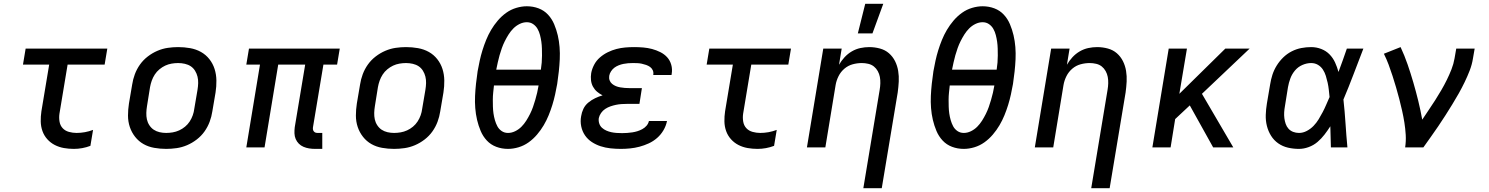

<svg xmlns="http://www.w3.org/2000/svg" viewBox="-20 -776 7840 1011"><path d="M369 8Q342 8 316.5 3.5Q291 -1 268.5 -12.5Q246 -24 229 -43Q212 -62 203.5 -86Q195 -110 194.5 -136.5Q194 -163 198 -190L239 -436H101L115 -520H545L531 -436H336L293 -177Q290 -156 293.5 -135.5Q297 -115 310 -101Q323 -87 343 -81.5Q363 -76 383 -76Q405 -76 427 -80Q449 -84 470 -92L456 -8Q435 0 413 4Q391 8 369 8Z M855 8Q823 8 792 2.5Q761 -3 735.5 -17.5Q710 -32 691.5 -55.5Q673 -79 663.5 -107.5Q654 -136 654 -167.5Q654 -199 659 -231L676 -331Q680 -358 690 -385Q700 -412 717 -436Q734 -460 758 -478.5Q782 -497 809 -508.5Q836 -520 863.5 -524Q891 -528 918 -528Q950 -528 981 -522.5Q1012 -517 1038 -502.5Q1064 -488 1082.5 -464.5Q1101 -441 1110 -412.5Q1119 -384 1119.5 -352.5Q1120 -321 1115 -289L1098 -189Q1094 -162 1084 -135Q1074 -108 1057 -84Q1040 -60 1016 -41.5Q992 -23 965 -11.5Q938 0 910 4Q882 8 855 8ZM855 -76Q872 -76 889.5 -79Q907 -82 923.5 -89.5Q940 -97 954.5 -109Q969 -121 979 -136.5Q989 -152 995 -169Q1001 -186 1003 -203L1020 -303Q1023 -321 1023.5 -338.5Q1024 -356 1020 -372.5Q1016 -389 1007 -403.5Q998 -418 984.5 -427Q971 -436 953.5 -440Q936 -444 918 -444Q901 -444 883.5 -441Q866 -438 850 -430.5Q834 -423 819.5 -411Q805 -399 795 -383.5Q785 -368 779 -351Q773 -334 770 -317L754 -217Q751 -199 750.5 -181.5Q750 -164 753.5 -147.5Q757 -131 766.5 -116.5Q776 -102 789.5 -93Q803 -84 820 -80Q837 -76 855 -76Z M1677 8H1639Q1623 8 1607.5 5.5Q1592 3 1578 -3Q1564 -9 1553.5 -19.5Q1543 -30 1537 -44Q1531 -58 1530.5 -74Q1530 -90 1532 -106L1587 -436H1445L1373 0H1277L1349 -436H1277L1291 -520H1769L1755 -436H1683L1628 -106Q1627 -100 1628 -94Q1629 -88 1633 -83.5Q1637 -79 1642 -77.5Q1647 -76 1653 -76H1677Z M2055 8Q2023 8 1992 2.5Q1961 -3 1935.5 -17.5Q1910 -32 1891.5 -55.5Q1873 -79 1863.5 -107.5Q1854 -136 1854 -167.5Q1854 -199 1859 -231L1876 -331Q1880 -358 1890 -385Q1900 -412 1917 -436Q1934 -460 1958 -478.5Q1982 -497 2009 -508.5Q2036 -520 2063.5 -524Q2091 -528 2118 -528Q2150 -528 2181 -522.5Q2212 -517 2238 -502.5Q2264 -488 2282.5 -464.5Q2301 -441 2310 -412.5Q2319 -384 2319.5 -352.5Q2320 -321 2315 -289L2298 -189Q2294 -162 2284 -135Q2274 -108 2257 -84Q2240 -60 2216 -41.5Q2192 -23 2165 -11.5Q2138 0 2110 4Q2082 8 2055 8ZM2055 -76Q2072 -76 2089.5 -79Q2107 -82 2123.5 -89.5Q2140 -97 2154.5 -109Q2169 -121 2179 -136.5Q2189 -152 2195 -169Q2201 -186 2203 -203L2220 -303Q2223 -321 2223.5 -338.5Q2224 -356 2220 -372.5Q2216 -389 2207 -403.5Q2198 -418 2184.5 -427Q2171 -436 2153.5 -440Q2136 -444 2118 -444Q2101 -444 2083.5 -441Q2066 -438 2050 -430.5Q2034 -423 2019.5 -411Q2005 -399 1995 -383.5Q1985 -368 1979 -351Q1973 -334 1970 -317L1954 -217Q1951 -199 1950.5 -181.5Q1950 -164 1953.5 -147.5Q1957 -131 1966.5 -116.5Q1976 -102 1989.5 -93Q2003 -84 2020 -80Q2037 -76 2055 -76Z M2655 8Q2622 8 2593 -3Q2564 -14 2543.5 -36Q2523 -58 2511 -86.5Q2499 -115 2492 -145Q2485 -175 2482.5 -207Q2480 -239 2481.5 -271Q2483 -303 2486.5 -335.5Q2490 -368 2495 -401Q2500 -429 2506 -456.5Q2512 -484 2520.5 -511.5Q2529 -539 2540 -566Q2551 -593 2566 -618.5Q2581 -644 2601 -667.5Q2621 -691 2645.5 -708.5Q2670 -726 2698.5 -734.5Q2727 -743 2754 -743Q2787 -743 2816 -732Q2845 -721 2865.5 -699Q2886 -677 2898 -648.5Q2910 -620 2917 -590Q2924 -560 2926.5 -528Q2929 -496 2927.5 -464Q2926 -432 2922.5 -399.5Q2919 -367 2914 -334Q2909 -306 2903 -278.5Q2897 -251 2888.5 -223.5Q2880 -196 2869 -169Q2858 -142 2843 -116.5Q2828 -91 2808 -67.5Q2788 -44 2763.5 -26.5Q2739 -9 2710.5 -0.5Q2682 8 2655 8ZM2593 -409H2828Q2831 -428 2832.5 -446.5Q2834 -465 2834 -483.5Q2834 -502 2833.5 -520.5Q2833 -539 2830.5 -556.5Q2828 -574 2823.5 -591.5Q2819 -609 2810.5 -624Q2802 -639 2787.5 -649Q2773 -659 2754 -659Q2735 -659 2716.5 -650Q2698 -641 2683.5 -626.5Q2669 -612 2658 -594.5Q2647 -577 2638 -559Q2629 -541 2622.5 -522.5Q2616 -504 2610.5 -485Q2605 -466 2601 -447Q2597 -428 2593 -409ZM2655 -76Q2674 -76 2692.5 -85Q2711 -94 2725.5 -108.5Q2740 -123 2751 -140.5Q2762 -158 2771 -176Q2780 -194 2786.5 -212.5Q2793 -231 2798.5 -250Q2804 -269 2808.5 -288Q2813 -307 2816 -326H2581Q2579 -307 2577 -288.5Q2575 -270 2575 -251.5Q2575 -233 2575.5 -214.5Q2576 -196 2578.5 -178.5Q2581 -161 2586 -143.5Q2591 -126 2599 -111Q2607 -96 2621.5 -86Q2636 -76 2655 -76Z M3249 8Q3221 8 3194 5Q3167 2 3142.5 -6Q3118 -14 3096.5 -28Q3075 -42 3060.5 -63Q3046 -84 3040.5 -110.5Q3035 -137 3040 -164Q3043 -184 3052 -203Q3061 -222 3078 -236Q3095 -250 3114 -259Q3133 -268 3153 -274Q3137 -282 3124 -293Q3111 -304 3102.5 -319.5Q3094 -335 3092 -353.5Q3090 -372 3093 -391Q3097 -413 3108.5 -435Q3120 -457 3139 -473.5Q3158 -490 3180.5 -501Q3203 -512 3226 -518Q3249 -524 3272.5 -526Q3296 -528 3319 -528Q3343 -528 3367 -526Q3391 -524 3413.5 -518Q3436 -512 3457 -501.5Q3478 -491 3493 -474.5Q3508 -458 3514.5 -435Q3521 -412 3517 -388L3516 -381H3420V-383Q3422 -396 3417 -406.5Q3412 -417 3403 -423.5Q3394 -430 3382.5 -434Q3371 -438 3359.5 -440.5Q3348 -443 3336 -443.5Q3324 -444 3312 -444Q3299 -444 3287 -443Q3275 -442 3262.5 -439.5Q3250 -437 3237.5 -432Q3225 -427 3215 -419.5Q3205 -412 3197.5 -400.5Q3190 -389 3188 -377Q3186 -364 3190 -353Q3194 -342 3203 -334.5Q3212 -327 3223 -322.5Q3234 -318 3246 -316Q3258 -314 3270 -313Q3282 -312 3295 -312H3360L3347 -229H3282Q3268 -229 3253 -228Q3238 -227 3223.5 -224Q3209 -221 3194.5 -216Q3180 -211 3167 -202.5Q3154 -194 3145 -181Q3136 -168 3133 -154Q3131 -139 3135.5 -125.5Q3140 -112 3150 -103Q3160 -94 3172.5 -88.5Q3185 -83 3198.5 -80Q3212 -77 3226.5 -76Q3241 -75 3256 -75Q3269 -75 3282.5 -76Q3296 -77 3309.5 -79Q3323 -81 3336 -85Q3349 -89 3362 -96Q3375 -103 3384.5 -114Q3394 -125 3397 -139H3492V-138Q3487 -113 3473.5 -90Q3460 -67 3440 -49.5Q3420 -32 3396 -21Q3372 -10 3347.5 -3.5Q3323 3 3298 5.5Q3273 8 3249 8Z M3969 8Q3942 8 3916.5 3.5Q3891 -1 3868.5 -12.5Q3846 -24 3829 -43Q3812 -62 3803.5 -86Q3795 -110 3794.5 -136.5Q3794 -163 3798 -190L3839 -436H3701L3715 -520H4145L4131 -436H3936L3893 -177Q3890 -156 3893.5 -135.5Q3897 -115 3910 -101Q3923 -87 3943 -81.5Q3963 -76 3983 -76Q4005 -76 4027 -80Q4049 -84 4070 -92L4056 -8Q4035 0 4013 4Q3991 8 3969 8Z M4526 215 4612 -303Q4615 -320 4615.5 -337.5Q4616 -355 4613 -371Q4610 -387 4602 -401.5Q4594 -416 4581.5 -426Q4569 -436 4552 -440Q4535 -444 4518 -444Q4494 -444 4470 -437.5Q4446 -431 4426.5 -414.5Q4407 -398 4395.5 -375Q4384 -352 4380 -328L4326 0H4229L4315 -520H4412L4398 -435Q4410 -456 4427 -474.5Q4444 -493 4465.5 -505.5Q4487 -518 4510.5 -523Q4534 -528 4557 -528Q4586 -528 4613.5 -520.5Q4641 -513 4661 -495.5Q4681 -478 4693 -454Q4705 -430 4709.5 -402.5Q4714 -375 4712.5 -346.5Q4711 -318 4707 -289L4623 215ZM4497 -600 4536 -756H4631L4574 -600Z M5055 8Q5022 8 4993 -3Q4964 -14 4943.5 -36Q4923 -58 4911 -86.5Q4899 -115 4892 -145Q4885 -175 4882.5 -207Q4880 -239 4881.5 -271Q4883 -303 4886.5 -335.5Q4890 -368 4895 -401Q4900 -429 4906 -456.5Q4912 -484 4920.5 -511.5Q4929 -539 4940 -566Q4951 -593 4966 -618.5Q4981 -644 5001 -667.5Q5021 -691 5045.5 -708.5Q5070 -726 5098.5 -734.5Q5127 -743 5154 -743Q5187 -743 5216 -732Q5245 -721 5265.5 -699Q5286 -677 5298 -648.5Q5310 -620 5317 -590Q5324 -560 5326.5 -528Q5329 -496 5327.5 -464Q5326 -432 5322.5 -399.5Q5319 -367 5314 -334Q5309 -306 5303 -278.5Q5297 -251 5288.5 -223.5Q5280 -196 5269 -169Q5258 -142 5243 -116.5Q5228 -91 5208 -67.5Q5188 -44 5163.5 -26.5Q5139 -9 5110.5 -0.5Q5082 8 5055 8ZM4993 -409H5228Q5231 -428 5232.5 -446.5Q5234 -465 5234 -483.5Q5234 -502 5233.5 -520.5Q5233 -539 5230.5 -556.5Q5228 -574 5223.5 -591.5Q5219 -609 5210.5 -624Q5202 -639 5187.5 -649Q5173 -659 5154 -659Q5135 -659 5116.5 -650Q5098 -641 5083.5 -626.5Q5069 -612 5058 -594.5Q5047 -577 5038 -559Q5029 -541 5022.5 -522.5Q5016 -504 5010.5 -485Q5005 -466 5001 -447Q4997 -428 4993 -409ZM5055 -76Q5074 -76 5092.5 -85Q5111 -94 5125.5 -108.5Q5140 -123 5151 -140.5Q5162 -158 5171 -176Q5180 -194 5186.5 -212.5Q5193 -231 5198.5 -250Q5204 -269 5208.5 -288Q5213 -307 5216 -326H4981Q4979 -307 4977 -288.5Q4975 -270 4975 -251.5Q4975 -233 4975.5 -214.5Q4976 -196 4978.5 -178.5Q4981 -161 4986 -143.5Q4991 -126 4999 -111Q5007 -96 5021.5 -86Q5036 -76 5055 -76Z M5726 215 5812 -303Q5815 -320 5815.5 -337.5Q5816 -355 5813 -371Q5810 -387 5802 -401.5Q5794 -416 5781.5 -426Q5769 -436 5752 -440Q5735 -444 5718 -444Q5694 -444 5670 -437.5Q5646 -431 5626.5 -414.5Q5607 -398 5595.5 -375Q5584 -352 5580 -328L5526 0H5429L5515 -520H5612L5598 -435Q5610 -456 5627 -474.5Q5644 -493 5665.5 -505.5Q5687 -518 5710.5 -523Q5734 -528 5757 -528Q5786 -528 5813.5 -520.5Q5841 -513 5861 -495.5Q5881 -478 5893 -454Q5905 -430 5909.5 -402.5Q5914 -375 5912.5 -346.5Q5911 -318 5907 -289L5823 215Z M6368 0 6245 -221 6168 -149 6144 0H6048L6134 -520H6230L6190 -282L6432 -520H6560L6309 -282L6474 0Z M6820 8Q6790 8 6762 1.5Q6734 -5 6711 -21Q6688 -37 6673 -61Q6658 -85 6651 -113Q6644 -141 6645 -171Q6646 -201 6651 -231L6668 -331Q6672 -357 6680 -382Q6688 -407 6702.5 -430.5Q6717 -454 6737 -473.5Q6757 -493 6781.5 -505.5Q6806 -518 6832 -523Q6858 -528 6884 -528Q6912 -528 6937.5 -518Q6963 -508 6981 -489.5Q6999 -471 7010 -447Q7021 -423 7028 -397Q7040 -428 7050.5 -458.5Q7061 -489 7072 -520H7159Q7133 -453 7107.5 -385.5Q7082 -318 7054 -252Q7061 -189 7065 -126Q7069 -63 7075 0H6988Q6987 -28 6986.5 -56Q6986 -84 6985 -111Q6971 -89 6954.5 -67.5Q6938 -46 6917.5 -28.5Q6897 -11 6871 -1.5Q6845 8 6820 8ZM6820 -76Q6841 -76 6861 -86.5Q6881 -97 6896.5 -113Q6912 -129 6923.5 -148Q6935 -167 6945 -186Q6955 -205 6963.5 -225Q6972 -245 6981 -265Q6979 -284 6977 -303Q6975 -322 6971 -340Q6967 -358 6961.5 -376Q6956 -394 6946 -409.5Q6936 -425 6920 -434.5Q6904 -444 6884 -444Q6861 -444 6838 -434Q6815 -424 6799 -405Q6783 -386 6774.5 -363Q6766 -340 6762 -317L6746 -217Q6743 -201 6742 -185Q6741 -169 6743 -153.5Q6745 -138 6750 -123.5Q6755 -109 6765 -98Q6775 -87 6789.5 -81.5Q6804 -76 6820 -76Z M7379 0Q7384 -33 7382 -66Q7380 -99 7375 -130.5Q7370 -162 7363 -193Q7356 -224 7348 -255Q7340 -286 7331 -316.5Q7322 -347 7312.5 -376.5Q7303 -406 7292 -435.5Q7281 -465 7267 -493L7355 -528Q7376 -483 7392 -436.5Q7408 -390 7422 -342Q7436 -294 7448 -245Q7460 -196 7469 -146Q7486 -172 7503.5 -197.5Q7521 -223 7537.5 -249Q7554 -275 7569.5 -301.5Q7585 -328 7598.5 -355.5Q7612 -383 7623 -411Q7634 -439 7639 -468L7648 -520H7745L7736 -468Q7731 -436 7719 -405Q7707 -374 7692.5 -344Q7678 -314 7661.5 -284.5Q7645 -255 7627 -226Q7609 -197 7591 -168.5Q7573 -140 7553.5 -111.5Q7534 -83 7514.5 -55.5Q7495 -28 7475 0Z"/></svg>

Font: Iosevka Md Ex Obl
Style: Regular
Weight: 500
Width: 7
Italic angle: -9°
Monospace: yes
Designer: Belleve Invis
Foundry: Belleve Invis
Version: Version 32.5.0; ttfautohint (v1.8.4)